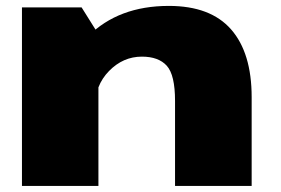

<svg xmlns="http://www.w3.org/2000/svg" viewBox="-20 -614 928 634"><path d="M52.5 0H305V-501L249.5 -589.5H52.5ZM558 0H811V-293Q811 -439.5 743 -517Q675 -594.5 537.5 -594.5Q371.5 -594.5 271.2 -494.5Q171 -394.5 171 -322L293.5 -259.5Q293.5 -332 340 -379.5Q386.5 -427 448.5 -427Q503.5 -427 530.8 -396.8Q558 -366.5 558 -280.5Z"/></svg>

Font: Anybody Expanded Black
Style: Regular
Weight: 900
Width: 7
Designer: Tyler Finck
Foundry: Etcetera Type Company
Version: Version 1.113;gftools[0.9.25]